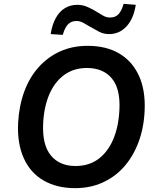

<svg xmlns="http://www.w3.org/2000/svg" viewBox="-20 -967 811 997"><path d="M370 10Q275 10 206 -30Q137 -70 103 -146.5Q69 -223 74 -328Q79 -418 106 -491.5Q133 -565 180.5 -618Q228 -671 292 -700Q356 -729 435 -729Q532 -729 599.5 -689Q667 -649 701.5 -573.5Q736 -498 731 -392Q727 -302 699 -228Q671 -154 624 -101Q577 -48 512.5 -19Q448 10 370 10ZM372 -105Q442 -105 491 -141.5Q540 -178 568 -243.5Q596 -309 600 -396Q606 -505 561 -559.5Q516 -614 431 -614Q363 -614 313.5 -578Q264 -542 236 -477Q208 -412 204 -324Q199 -215 244 -160Q289 -105 372 -105ZM306 -786 243 -790Q251 -840 270 -874Q289 -908 317.5 -925Q346 -942 382 -942Q409 -942 434 -931Q459 -920 480 -907Q499 -895 516 -885.5Q533 -876 552 -876Q580 -876 596 -894Q612 -912 622 -947L685 -942Q674 -870 637 -830Q600 -790 547 -790Q518 -790 494 -802.5Q470 -815 448 -828Q430 -839 412.5 -848.5Q395 -858 377 -858Q349 -858 332.5 -840Q316 -822 306 -786Z"/></svg>

Font: Nunitoga
Style: Bold Italic
Weight: 700
Italic angle: -9°
Designer: Vernon Adams
Foundry: Vernon Adams
Version: Version 1.0